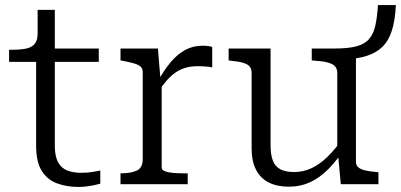

<svg xmlns="http://www.w3.org/2000/svg" viewBox="-20 -729 1587 760"><path d="M16 -484V-532H27Q60 -532 82.5 -536.5Q105 -541 117 -555Q129 -569 129 -597L181 -537H371V-484ZM197 -152Q197 -111 209.5 -87.5Q222 -64 245.5 -54.5Q269 -45 301 -45Q326 -45 347.5 -48.5Q369 -52 377 -54V-2Q367 1 352.5 4Q338 7 322 9Q306 11 290 11Q246 11 207.5 -2.5Q169 -16 146 -51.5Q123 -87 123 -152V-522L129 -530V-690H197Z M820 -543V-462Q812 -464 802.5 -465Q793 -466 783 -466.5Q773 -467 764 -467Q737 -467 715.5 -461Q694 -455 675.5 -442.5Q657 -430 640 -410.5Q623 -391 605 -364V-407Q630 -453 656.5 -484Q683 -515 713.5 -531.5Q744 -548 782 -548Q794 -548 805 -546.5Q816 -545 820 -543ZM457 0V-43H460Q499 -43 522 -54Q545 -65 545 -99V-443Q545 -458 536.5 -465.5Q528 -473 510.5 -478Q493 -483 467 -488L457 -490V-537H605L616 -406L620 -410V-65Q620 -56 633.5 -51Q647 -46 666 -44.5Q685 -43 701 -43H723V0Z M1051 -537V-152Q1051 -117 1060 -93.5Q1069 -70 1089.5 -59Q1110 -48 1145 -48Q1180 -48 1212.5 -63Q1245 -78 1276 -108Q1307 -138 1337 -182L1350 -149Q1316 -97 1281.5 -61.5Q1247 -26 1208 -8Q1169 10 1124 10Q1077 10 1044 -6.5Q1011 -23 993.5 -57Q976 -91 976 -141V-440Q976 -465 956 -475Q936 -485 897 -488L885 -490V-537ZM1306 -537Q1358 -537 1390.5 -545.5Q1423 -554 1440.5 -574Q1458 -594 1465.5 -627Q1473 -660 1476 -709H1547Q1544 -648 1531 -607.5Q1518 -567 1493 -543Q1468 -519 1430.5 -507.5Q1393 -496 1342 -493L1389 -514V-88Q1389 -74 1399 -66Q1409 -58 1427.5 -54Q1446 -50 1471 -48L1478 -47V0H1329L1318 -119L1315 -123V-440Q1315 -465 1294 -475.5Q1273 -486 1233 -488L1214 -490V-537Z"/></svg>

Font: Roboto Serif Light
Style: Regular
Weight: 300
Designer: Greg Gazdowicz
Foundry: Commercial Type
Version: Version 1.008